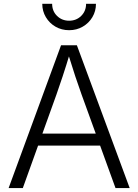

<svg xmlns="http://www.w3.org/2000/svg" viewBox="-20 -958 705 978"><path d="M23.9 0 291 -727.5H371.6L640.6 0H568.4L395.5 -476.6Q380.9 -516.6 363.5 -569.1Q346.2 -621.6 323.2 -695.8H338.9Q316.4 -621.1 298.8 -568.1Q281.2 -515.1 267.6 -476.6L96.2 0ZM148.9 -216.3V-277.3H515.6V-216.3ZM332 -804.2Q293.9 -804.2 262.9 -822Q231.9 -839.8 213.6 -870.6Q195.3 -901.4 195.3 -938.5H245.6Q245.6 -901.4 270.5 -877Q295.4 -852.5 332 -852.5Q369.1 -852.5 393.8 -877.2Q418.5 -901.9 418.5 -938.5H468.8Q468.8 -901.4 450.7 -870.8Q432.6 -840.3 401.6 -822.3Q370.6 -804.2 332 -804.2Z"/></svg>

Font: Inter 18pt Light
Style: Regular
Weight: 300
Designer: Rasmus Andersson
Foundry: rsms
Version: Version 4.001;git-66647c0bb